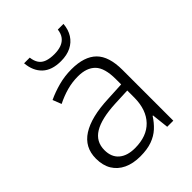

<svg xmlns="http://www.w3.org/2000/svg" viewBox="-211 -839 958 958"><g transform="rotate(-45 268.0 -359.5)"><path d="M276 -541Q366 -541 410 -497.5Q454 -454 454 -358V0H411L401 -90H398Q379 -60 354.5 -37.5Q330 -15 295.5 -2.5Q261 10 212 10Q161 10 124 -7.5Q87 -25 67 -58Q47 -91 47 -139Q47 -219 112 -260.5Q177 -302 301 -307L398 -312V-349Q398 -428 366.5 -460.5Q335 -493 274 -493Q233 -493 195 -482.5Q157 -472 119 -453L101 -499Q139 -517 183.5 -529Q228 -541 276 -541ZM308 -265Q207 -260 157 -229.5Q107 -199 107 -139Q107 -90 137.5 -64Q168 -38 222 -38Q306 -38 351.5 -85.5Q397 -133 398 -217V-269ZM408 -729Q405 -691 387.5 -663.5Q370 -636 340 -621Q310 -606 268 -606Q204 -606 169.5 -638.5Q135 -671 130 -729H170Q173 -703 184.5 -686Q196 -669 217.5 -661.5Q239 -654 269 -654Q298 -654 319 -662Q340 -670 352.5 -686.5Q365 -703 368 -729Z"/></g></svg>

Font: Noto Sans Thai Light
Style: Regular
Weight: 300
Designer: Monotype Design Team
Foundry: Monotype Imaging Inc.
Version: Version 2.001